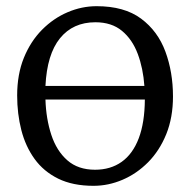

<svg xmlns="http://www.w3.org/2000/svg" viewBox="-20 -590 615 621"><path d="M282.5 11Q215.5 11 168.2 -12.2Q121 -35.5 91.8 -76Q62.5 -116.5 49 -169.2Q35.5 -222 35.5 -281Q35.5 -349.5 57.2 -403Q79 -456.5 116 -493.8Q153 -531 198.8 -550.5Q244.5 -570 292.5 -570Q382 -570 436.2 -529.8Q490.5 -489.5 515 -423Q539.5 -356.5 539.5 -278Q539.5 -210 517.8 -156.2Q496 -102.5 459 -65.2Q422 -28 376.2 -8.5Q330.5 11 282.5 11ZM287.5 -41Q337.5 -41 373.5 -66.5Q409.5 -92 428.8 -142.8Q448 -193.5 448.5 -268H127Q129 -205.5 146 -153.8Q163 -102 197.8 -71.5Q232.5 -41 287.5 -41ZM127 -312H447Q443 -369 425.5 -415.8Q408 -462.5 374.5 -490.2Q341 -518 288.5 -518Q216 -518 174 -466.2Q132 -414.5 127 -312Z"/></svg>

Font: Merriweather Light
Style: Regular
Weight: 300
Designer: Eben Sorkin
Foundry: Eben Sorkin
Version: Version 2.100